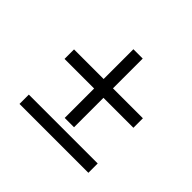

<svg xmlns="http://www.w3.org/2000/svg" viewBox="-118 -644 757 757"><g transform="rotate(45 260.5 -265.0)"><path d="M234 -117V-281H69V-334H234V-500H286V-334H453V-281H286V-117ZM69 -30V-82H453V-30Z"/></g></svg>

Font: Manuale
Style: Italic
Weight: 400
Italic angle: -11°
Designer: Eduardo Tunni / Pablo Cosgaya
Foundry: Eduardo Tunni / Pablo Cosgaya
Version: Version 1.002